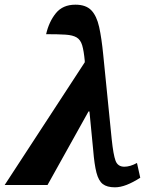

<svg xmlns="http://www.w3.org/2000/svg" viewBox="-47 -790 656 820"><path d="M-27 0 315 -524V-530Q311 -573 304 -596.5Q297 -620 280.5 -630Q264 -640 233 -642Q202 -644 150 -644Q162 -697 191.5 -733.5Q221 -770 275 -770Q320 -770 343 -746Q366 -722 376.5 -674.5Q387 -627 394 -555L430 -196Q437 -129 446.5 -103.5Q456 -78 484 -78Q509 -78 538 -94L552 -31Q521 -11 494 -0.5Q467 10 444 10Q410 10 392 -4Q374 -18 365 -52.5Q356 -87 351 -149L335 -314H331L156 0Z"/></svg>

Font: Noto Serif SemiCondensed ExtraBold
Style: Italic
Weight: 800
Width: 4
Italic angle: -12°
Designer: Monotype Design Team
Foundry: Monotype Imaging Inc.
Version: Version 2.014; ttfautohint (v1.8.4.7-5d5b)